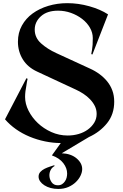

<svg xmlns="http://www.w3.org/2000/svg" viewBox="-20 -908 798 1244"><path d="M357.5 316.2Q331.2 316.2 308.1 310Q285 303.8 267.5 292.5Q250 281.2 240 266.9Q230 252.5 230 236.2Q230 218.8 241.2 206.2Q252.5 193.8 268.8 185.6Q285 177.5 302.5 171.9Q320 166.2 331.2 162.5L333.8 167.5Q316.2 177.5 308.1 193.8Q300 210 300 227.5Q300 251.2 313.8 271.9Q327.5 292.5 355 292.5Q371.2 292.5 382.5 285Q393.8 277.5 401.2 266.2Q408.8 255 411.9 241.9Q415 228.8 415 216.2Q415 181.2 390 148.8Q365 116.2 316.2 98.8L373.8 18.8Q323.8 18.8 271.9 8.1Q220 -2.5 171.9 -22.5Q123.8 -42.5 83.1 -71.2Q42.5 -100 12.5 -135L151.2 -401.2L158.8 -397.5Q153.8 -376.2 151.2 -355Q147.5 -337.5 145 -317.5Q142.5 -297.5 142.5 -280Q142.5 -235 165 -190.6Q187.5 -146.2 225 -110.6Q262.5 -75 312.5 -52.5Q362.5 -30 418.8 -30Q456.2 -30 490 -40Q523.8 -50 549.4 -68.8Q575 -87.5 590.6 -113.1Q606.2 -138.8 606.2 -170Q606.2 -197.5 594.4 -221.2Q582.5 -245 563.1 -265Q543.8 -285 520 -300.6Q496.2 -316.2 471.2 -327.5L221.2 -443.8Q158.8 -472.5 127.5 -523.8Q96.2 -575 96.2 -637.5Q96.2 -696.2 121.9 -742.5Q147.5 -788.8 191.2 -820.6Q235 -852.5 293.1 -870Q351.2 -887.5 416.2 -887.5Q487.5 -887.5 558.8 -867.5Q630 -847.5 680 -815L578.8 -555L571.2 -557.5Q573.8 -568.8 576.2 -585Q578.8 -598.8 580 -617.5Q581.2 -636.2 581.2 -661.2Q581.2 -696.2 562.5 -728.8Q543.8 -761.2 511.9 -785.6Q480 -810 440 -824.4Q400 -838.8 356.2 -838.8Q285 -838.8 245 -802.5Q205 -766.2 205 -716.2Q205 -663.8 246.2 -626.9Q287.5 -590 345 -563.8L562.5 -463.8Q596.2 -448.8 625 -427.5Q653.8 -406.2 675 -380Q696.2 -353.8 708.1 -321.2Q720 -288.8 720 -248.8Q720 -167.5 673.8 -110Q627.5 -52.5 556.2 -20L380 85Q440 87.5 476.2 118.1Q512.5 148.8 512.5 187.5Q512.5 207.5 501.9 230Q491.2 252.5 471.2 271.9Q451.2 291.2 422.5 303.8Q393.8 316.2 357.5 316.2Z"/></svg>

Font: Equateur
Style: Regular
Weight: 400
Designer: Ange Degheest & Eugénie Bidaut
Foundry: Velvetyne Type Foundry
Version: Version 1.000;FEAKit 1.0